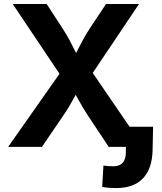

<svg xmlns="http://www.w3.org/2000/svg" viewBox="-20 -748 824 978"><path d="M21.5 0 321.8 -427.2V-314.5L44.9 -727.5H217.8L297.4 -605Q318.8 -572.3 333.3 -545.2Q347.7 -518.1 360.1 -492.9Q372.6 -467.8 386.7 -440.9H347.7Q362.8 -467.3 375.2 -492.7Q387.7 -518.1 402.6 -545.2Q417.5 -572.3 438.5 -605L520 -727.5H688L416 -322.3V-429.7L710 0H533.7L432.1 -152.8Q413.1 -181.6 400.6 -202.9Q388.2 -224.1 377.7 -243.4Q367.2 -262.7 354 -286.1H377.4Q364.7 -263.7 354 -244.1Q343.3 -224.6 330.6 -203.1Q317.9 -181.6 297.9 -152.8L193.8 0ZM571.8 210Q552.7 210 535.6 208.7Q518.6 207.5 500.5 204.1L506.8 95.2Q518.1 97.2 532.2 98.1Q546.4 99.1 557.6 99.1Q588.4 99.1 604.7 81.5Q621.1 64 621.1 26.9V0H570.8V-102.5H759.8L757.3 17.1Q754.9 112.3 707.8 161.1Q660.6 210 571.8 210Z"/></svg>

Font: Inter 17pt
Style: Bold
Weight: 700
Version: Version 4.001;git-66647c0bb